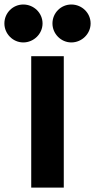

<svg xmlns="http://www.w3.org/2000/svg" viewBox="-59 -850 431 870"><path d="M46.4 -657.7C94.2 -657.7 133.8 -696.8 133.8 -743.7C133.8 -791.5 94.2 -829.6 46.4 -829.6C-0.5 -829.6 -39.1 -791.5 -39.1 -743.7C-39.1 -696.8 -0.5 -657.7 46.4 -657.7ZM264.2 -657.7C312 -657.7 351.6 -696.8 351.6 -743.7C351.6 -791.5 312 -829.6 264.2 -829.6C217.3 -829.6 178.7 -791.5 178.7 -743.7C178.7 -696.8 217.3 -657.7 264.2 -657.7ZM82.5 0H230V-595.2H82.5Z"/></svg>

Font: Now Black
Style: Regular
Weight: 400
Designer: Alfredo Marco Pradil
Foundry: Alfredo Marco Pradil
Version: Version 1.200;hotconv 1.0.109;makeotfexe 2.5.65596